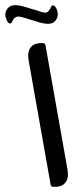

<svg xmlns="http://www.w3.org/2000/svg" viewBox="-79 -723 311 743"><path d="M45 -688Q61 -684 74.5 -679Q88 -674 96 -674Q106 -674 114 -687Q116 -692 118.5 -696Q121 -700 122 -701Q124 -702 127 -702Q130 -702 134 -698Q139 -692 141 -686Q143 -680 144 -674Q147 -657 135.5 -643Q124 -629 102 -631Q89 -632 74.5 -636Q60 -640 42 -646Q26 -651 12.5 -655Q-1 -659 -9 -659Q-19 -659 -28 -647Q-30 -643 -32 -639Q-34 -635 -36 -633Q-38 -632 -40 -632Q-44 -632 -48 -636Q-52 -642 -54 -648Q-56 -654 -58 -660Q-61 -677 -49 -691Q-37 -705 -16 -703Q-2 -702 12 -698Q26 -694 45 -688ZM134 0H127Q118 0 117 -8L32 -488Q26 -521 39 -538.5Q52 -556 80 -556H87Q95 -556 97 -548L182 -68Q188 -35 175 -17.5Q162 0 134 0Z"/></svg>

Font: Zain
Style: Italic
Weight: 400
Italic angle: -10°
Designer: Zain,Boutros
Foundry: Mobile Telecommunications Company (Zain), 2024
Version: Version 1.51; ttfautohint (v1.8.4)